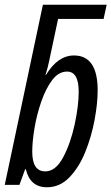

<svg xmlns="http://www.w3.org/2000/svg" viewBox="-21 -780 470 810"><path d="M391 -399Q391 -546 291 -546Q223 -546 173 -464H171Q176 -480 180 -495Q184 -510 186 -521L224 -700H416L429 -760H160L-1 0H61L85 -66H88Q106 10 177 10Q232 10 272.5 -32.5Q313 -75 339 -139.5Q365 -204 378 -274Q391 -344 391 -399ZM115 -140Q115 -182 124.5 -239Q134 -296 153 -351Q172 -406 199 -442Q226 -478 262 -478Q311 -478 311 -393Q311 -334 294 -255Q277 -176 245.5 -116.5Q214 -57 170 -57Q115 -57 115 -140Z"/></svg>

Font: Noto Sans Display Condensed
Style: Italic
Weight: 400
Width: 3
Designer: Monotype Design team
Foundry: Monotype Imaging Inc.
Version: 1.000